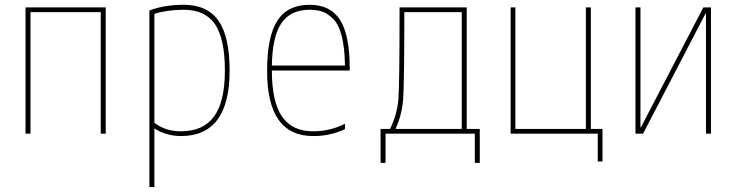

<svg xmlns="http://www.w3.org/2000/svg" viewBox="-20 -550 3040 790"><path d="M415 -519.5V0H394.5V-500H105.5V0H85V-519.5Z M905.3 -259.8Q905.3 -390.6 864.7 -450.2Q824.2 -509.8 735.4 -509.8Q668.9 -509.8 615.2 -493.2V-44.9Q660.2 -9.8 724.6 -9.8Q816.4 -9.8 860.8 -70.8Q905.3 -131.8 905.3 -259.8ZM924.8 -259.8Q924.8 9.8 724.6 9.8Q665 9.8 615.2 -21.5V219.7H594.7V-506.8Q656.2 -530.3 735.4 -530.3Q833 -530.3 878.9 -464.8Q924.8 -399.4 924.8 -259.8Z M1399.4 -280.3Q1398.4 -352.5 1386.2 -400.9Q1374 -449.2 1351.6 -471.7Q1329.1 -494.1 1306.6 -502Q1284.2 -509.8 1253.9 -509.8Q1175.8 -509.8 1138.2 -455.1Q1100.6 -400.4 1098.6 -280.3ZM1098.6 -259.8Q1098.6 -131.8 1140.1 -70.8Q1181.6 -9.8 1268.6 -9.8Q1338.9 -9.8 1399.4 -41V-18.6Q1335.9 10.7 1268.6 9.8Q1078.1 9.8 1079.1 -259.8Q1079.1 -399.4 1121.1 -464.8Q1163.1 -530.3 1253.9 -530.3Q1339.8 -530.3 1379.4 -467.8Q1418.9 -405.3 1418.9 -269.5V-259.8Z M1879.9 -500H1643.6Q1643.6 -205.1 1638.7 -141.1Q1633.8 -77.1 1607.4 -19.5H1879.9ZM1585 -19.5Q1614.3 -80.1 1619.1 -140.6Q1624 -201.2 1624 -500V-519.5H1900.4V-19.5H1954.1V120.1H1933.6V0H1566.4V120.1H1545.9V-19.5Z M2459 -19.5V114.3H2439.5V0H2081.1V-519.5H2100.6V-19.5H2390.6V-519.5H2411.1V-19.5Z M2617.2 -26.4 2874 -519.5H2905.3V0H2884.8V-494.1H2882.8L2626 0H2594.7V-519.5H2615.2V-26.4Z"/></svg>

Font: Mgen+ 1mn thin
Style: Regular
Weight: 100
Designer: [Source Han Sans]
Ryoko NISHIZUKA  (kana & ideographs); Paul D. Hunt (Latin, Greek & Cyrillic); Wenlong ZHANG  (bopomofo
Version: Version 1.059.20150602